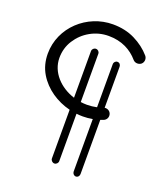

<svg xmlns="http://www.w3.org/2000/svg" viewBox="-166 -802 981 1151"><g transform="rotate(20 324.5 -227.0)"><path d="M307.6 -521.5C295.4 -521.5 284.2 -511.2 284.2 -498V-200.7C191.9 -230 120.1 -303.7 120.1 -396C120.1 -437.5 130.9 -475.1 152.3 -508.8C173.8 -542.5 202.1 -569.8 237.8 -589.8C273.4 -609.9 312 -620.1 354 -620.1C437.5 -620.1 499.5 -586.4 543 -535.6C556.2 -520.5 580.1 -520 595.2 -532.2C610.4 -545.4 611.8 -569.3 598.6 -584.5C570.8 -616.7 536.1 -643.1 494.6 -663.6C453.1 -684.1 406.2 -694.3 354 -694.3C189.9 -694.3 45.9 -564 45.9 -396C45.9 -348.6 57.1 -306.6 79.1 -269.5C123.5 -195.3 199.7 -145 284.2 -124V186.5C284.2 198.7 295.4 210 307.6 210C320.8 210 331.1 198.7 331.1 186.5V-115.7C344.2 -114.3 357.9 -113.3 371.1 -113.3C392.1 -113.3 412.6 -115.2 433.6 -119.1V215.8C433.6 228 443.4 239.3 455.6 239.3C468.8 239.3 477.5 228 477.5 215.8V-129.9C483.9 -132.3 490.2 -134.3 496.6 -136.7C515.6 -144 524.9 -165 517.6 -184.1C511.7 -200.2 494.6 -209.5 477.5 -207V-468.8C477.5 -481.9 468.8 -492.2 455.6 -492.2C443.4 -492.2 433.6 -481.9 433.6 -468.8V-194.3C413.1 -189.9 392.1 -187.5 371.1 -187.5C357.9 -187.5 344.2 -188.5 331.1 -190.4V-498C331.1 -511.2 320.8 -521.5 307.6 -521.5Z"/></g></svg>

Font: Mikhak
Style: Regular
Weight: 400
Designer: Amin Abedi
Version: Version 3.2